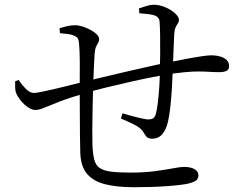

<svg xmlns="http://www.w3.org/2000/svg" viewBox="-20 -783 1040 815"><path d="M234.2 -642.1 233 -663.4Q247.7 -667.9 264 -671.8Q280.3 -675.8 300 -675.8Q313.7 -675.8 331 -670.3Q348.2 -664.8 364.3 -656.2Q380.4 -647.6 390.6 -637.2Q400.8 -626.8 400.8 -616.8Q400.8 -607.9 396.8 -601.7Q392.8 -595.5 388.1 -585.6Q383.5 -575.6 381.7 -555.6Q380 -534.9 378.7 -499.1Q377.4 -463.3 375.4 -420.9Q374 -374.9 373.1 -326.4Q372.2 -277.9 371.8 -236.6Q371.5 -195.3 372.3 -169.7Q373.9 -129.8 380 -105.9Q386.1 -82 402.7 -70.3Q419.3 -58.6 450.4 -54.5Q481.5 -50.4 531.7 -50.4Q593.1 -50.4 639 -56.6Q684.9 -62.9 715.6 -68.7Q746.2 -74.6 762.1 -74.6Q779.2 -74.6 792.6 -70.5Q805.9 -66.5 814 -58.7Q822.1 -51 822.1 -39.3Q822.1 -24.6 812.6 -17.2Q803.1 -9.7 779.9 -3.9Q750.7 2.7 688.4 7.2Q626.2 11.7 548.1 11.7Q476.1 11.7 426.3 -0.9Q376.5 -13.5 349.9 -44.6Q323.3 -75.6 320.9 -131.8Q319.9 -162.5 319.4 -207.3Q318.9 -252.2 318.8 -303.9Q318.7 -355.5 318.4 -406.7Q319 -466.8 318.7 -517.6Q318.4 -568.3 316 -591.9Q314.8 -613.7 309.5 -620.9Q304.2 -628 292.4 -632.6Q281 -637.5 264.8 -639Q248.6 -640.5 234.2 -642.1ZM571.2 -726.8 570 -747.3Q587.3 -753.4 603.1 -758.1Q618.9 -762.8 633.4 -762.8Q657.3 -762.8 681.9 -752.1Q706.6 -741.5 723.1 -726.4Q739.7 -711.3 739.7 -697.8Q739.7 -689.9 734.9 -683.4Q730.1 -676.8 725.6 -667.4Q721 -657.9 719.6 -639.7Q718 -611.4 716.7 -572.6Q715.5 -533.9 713.5 -488.8Q712.3 -451.7 709.8 -409.8Q707.3 -368 703.2 -330.5Q699.1 -293.1 693.5 -268.4Q685.8 -233.6 669.2 -213.9Q652.5 -194.2 625.1 -194.2Q614.7 -194.2 607.5 -198.2Q600.3 -202.3 592.3 -216.1Q580.8 -238.7 551.8 -253.1Q522.8 -267.6 493.1 -279.9L500.3 -301.9Q533.2 -292.1 565.1 -284.1Q596.9 -276 610.3 -276Q621.4 -276 629.5 -280.5Q637.5 -285 641.9 -300.5Q646.7 -318.7 650.4 -350.7Q654.1 -382.8 656.4 -418.8Q658.6 -454.7 658.6 -483.6Q659.6 -514.5 659.9 -554.1Q660.1 -593.6 659.7 -631Q659.3 -668.3 657.3 -691Q656.3 -712.3 630.6 -719.3Q619.5 -721.9 604.6 -723.6Q589.6 -725.4 571.2 -726.8ZM348 -389.4Q276 -368.5 233.6 -352Q191.3 -335.4 168.2 -325.8Q145.2 -316.2 130.3 -316.2Q109.6 -316.2 85.1 -338.2Q60.6 -360.3 48.5 -387.7Q44.7 -397.4 44.4 -410.6Q44.1 -423.8 44.3 -437.8L58.9 -443.6Q71.3 -424.4 89 -406.4Q106.7 -388.4 124.1 -388.4Q133.9 -388.4 161.6 -394.2Q189.2 -400 224.3 -408.3Q259.4 -416.6 292.9 -425.2Q326.4 -433.8 348.2 -438.8Q368 -443.5 407 -453.1Q446 -462.8 495 -473.9Q543.9 -485 593.1 -496.4Q642.4 -507.8 681.8 -515.6Q728.6 -525 767.8 -532.5Q807.1 -540 835.3 -544.1Q863.5 -548.2 875.6 -548.2Q896.5 -548.2 914.1 -543.3Q931.6 -538.5 942.1 -528.3Q952.5 -518.2 952.5 -502.4Q952.5 -487.6 941.5 -482.2Q930.5 -476.7 910.4 -476.7Q890.7 -476.7 870.4 -478Q850.1 -479.4 824.8 -479.6Q799.5 -479.8 764.5 -476.6Q720.5 -472.6 662.7 -462.3Q604.9 -451.9 544.8 -438.3Q484.7 -424.7 432.6 -412.1Q380.5 -399.5 348 -389.4Z"/></svg>

Font: Noto Serif JP
Style: Regular
Weight: 200
Designer: Ryoko NISHIZUKA 西塚涼子 (kana & ideographs); Frank Grießhammer (Latin, Greek & Cyrillic); Wenlong ZHANG 张文龙 (bopomofo); San
Foundry: Adobe
Version: Version 2.001;hotconv 1.1.0;makeotfexe 2.6.0